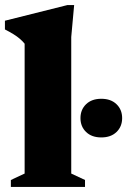

<svg xmlns="http://www.w3.org/2000/svg" viewBox="-28 -740 504 760"><path d="M254 -53 308.5 -27.5V0H15V-27.5L69.5 -53V-567Q61.5 -577 50.8 -586.2Q40 -595.5 25.5 -604.5Q11 -613.5 -8.5 -623.5V-658L239 -720H265.5L254 -593.5ZM373 -196Q335 -196 312.8 -217.5Q290.5 -239 290.5 -272.5Q290.5 -306 312.8 -327.5Q335 -349 373 -349Q411 -349 433.2 -327.5Q455.5 -306 455.5 -272.5Q455.5 -239 433.2 -217.5Q411 -196 373 -196Z"/></svg>

Font: Newsreader 16pt 16pt ExtraBold
Style: Regular
Weight: 800
Version: Version 1.003